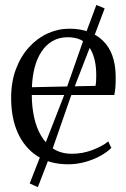

<svg xmlns="http://www.w3.org/2000/svg" viewBox="-20 -653 511 776"><path d="M255.5 11Q182 11 130.8 -22.2Q79.5 -55.5 52.2 -115.5Q25 -175.5 25 -257Q25 -323 44.8 -374.8Q64.5 -426.5 97.8 -462.8Q131 -499 173 -518Q215 -537 260 -537Q345.5 -537 395.5 -489Q445.5 -441 447.5 -348.5Q448 -319.5 446.5 -301.2Q445 -283 442 -269H108.5Q108.5 -223.5 117.5 -180.8Q126.5 -138 146 -104.5Q165.5 -71 196.5 -51.2Q227.5 -31.5 271 -31.5Q314 -31.5 354.5 -47Q395 -62.5 417.5 -81.5L430 -55Q411.5 -37 383.8 -22Q356 -7 322.8 2Q289.5 11 255.5 11ZM109 -300.5 366 -306Q368 -316 368.5 -327.5Q369 -339 369 -349Q369 -419 341.8 -460.8Q314.5 -502.5 254 -502.5Q219 -502.5 192.2 -487Q165.5 -471.5 147.5 -444Q129.5 -416.5 120 -379.8Q110.5 -343 109 -300.5ZM133 103.5 100 88.5 158 -60 238.5 -266.5 327 -519 369.5 -633 403 -619 361 -507.5 265 -260 192 -50Z"/></svg>

Font: Merriweather 96pt Light
Style: Regular
Weight: 300
Version: Version 2.100